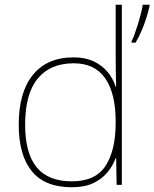

<svg xmlns="http://www.w3.org/2000/svg" viewBox="-20 -780 651 810"><path d="M283 10Q169 10 114 -58Q59 -126 59 -254Q59 -391 119 -464.5Q179 -538 291 -538Q339 -538 374.5 -521.5Q410 -505 433.5 -477Q457 -449 468 -414H470Q469 -448 468.5 -480Q468 -512 468 -543V-760H494V0H472L470 -113H468Q456 -80 432.5 -52Q409 -24 372.5 -7Q336 10 283 10ZM283 -15Q383 -15 425.5 -80.5Q468 -146 468 -263V-266Q468 -386 424 -449.5Q380 -513 291 -513Q192 -513 139 -448.5Q86 -384 86 -254Q86 -134 134.5 -74.5Q183 -15 283 -15ZM611 -754Q605 -728 596.5 -701.5Q588 -675 577 -649.5Q566 -624 552 -600H535V-606Q541 -617 548 -636.5Q555 -656 562 -678.5Q569 -701 574.5 -722.5Q580 -744 582 -760H611Z"/></svg>

Font: Noto Sans Armenian Thin
Style: Regular
Weight: 250
Version: Version 2.007